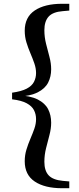

<svg xmlns="http://www.w3.org/2000/svg" viewBox="-20 -819 420 1017"><path d="M44 -293V-328Q94 -335 121.5 -349.5Q149 -364 160 -385.5Q171 -407 171 -432Q171 -457 162 -483Q153 -509 141 -537Q129 -565 120 -594.5Q111 -624 111 -656Q111 -728 164 -763.5Q217 -799 309 -799H347V-763L313 -760Q260 -756 237.5 -731Q215 -706 215 -659Q215 -623 224 -587Q233 -551 242 -517.5Q251 -484 251 -452Q251 -413 235 -381.5Q219 -350 180 -330Q141 -310 70 -306V-315Q141 -312 180 -292Q219 -272 235 -240.5Q251 -209 251 -169Q251 -138 242 -104Q233 -70 224 -34Q215 2 215 38Q215 85 237.5 109.5Q260 134 313 139L347 142V178H309Q217 178 164 142.5Q111 107 111 35Q111 3 120 -26.5Q129 -56 141 -84Q153 -112 162 -137.5Q171 -163 171 -188Q171 -214 160 -235.5Q149 -257 121.5 -272Q94 -287 44 -293Z"/></svg>

Font: Noto Serif JP ExtraLight
Style: Bold
Weight: 700
Version: Version 2.003-H1;hotconv 1.1.1;makeotfexe 2.6.0